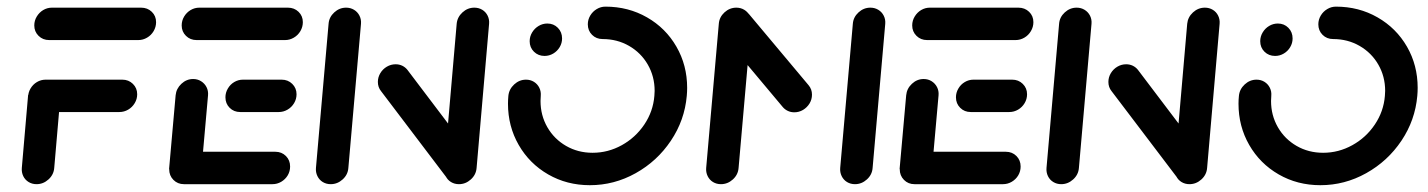

<svg xmlns="http://www.w3.org/2000/svg" viewBox="-20 -541 4196 564"><path d="M157.8 -262.2 139.3 -47.8Q137.8 -27.8 122.4 -13.9Q107 0 87.4 0Q74.4 0 64.1 -6.3Q53.7 -12.6 48.3 -23.7Q43 -34.8 44.1 -47.8L62.6 -262.2ZM383 -264.1Q383 -250 375.7 -238Q368.5 -225.9 356.5 -218.9Q344.4 -211.9 330.7 -211.9H105.9Q87.4 -211.9 75 -224.3Q62.6 -236.7 62.6 -255.2Q62.6 -268.9 69.6 -280.9Q76.7 -293 88.5 -300Q100.4 -307 114.1 -307H339.3Q357.8 -307 370.4 -294.6Q383 -282.2 383 -264.1ZM80.7 -466.3Q80.7 -480.4 88 -492.4Q95.2 -504.4 107 -511.5Q118.9 -518.5 132.6 -518.5H394.4Q413.3 -518.5 425.9 -506.3Q438.5 -494.1 438.5 -475.9Q438.5 -461.9 431.3 -449.6Q424.1 -437.4 412 -430.4Q400 -423.3 386.3 -423.3H124.4Q105.9 -423.3 93.3 -435.7Q80.7 -448.1 80.7 -466.3Z M476.7 -44.8 495.9 -261.1Q497.8 -280.7 512.8 -294.8Q527.8 -308.9 547.4 -308.9Q560.4 -308.9 570.7 -302.4Q581.1 -295.9 586.7 -285Q592.2 -274.1 591.1 -261.1L571.9 -44.8ZM832.2 -51.9Q832.2 -37.8 825.2 -25.9Q818.1 -14.1 806.1 -7Q794.1 0 780.4 0H520.4Q501.9 0 489.4 -12.6Q477 -25.2 477 -43.7Q477 -57.4 484.1 -69.3Q491.1 -81.1 503 -88.1Q514.8 -95.2 528.5 -95.2H788.9Q807.4 -95.2 819.8 -82.8Q832.2 -70.4 832.2 -51.9ZM642.2 -255.2Q642.2 -268.9 649.3 -280.9Q656.3 -293 668.1 -300Q680 -307 693.7 -307H807.4Q825.9 -307 838.5 -294.6Q851.1 -282.2 851.1 -264.1Q851.1 -250 843.9 -238Q836.7 -225.9 824.6 -218.9Q812.6 -211.9 798.9 -211.9H685.6Q667 -211.9 654.6 -224.3Q642.2 -236.7 642.2 -255.2ZM513.7 -466.3Q513.7 -480.4 520.9 -492.4Q528.1 -504.4 540 -511.5Q551.9 -518.5 565.6 -518.5H825.6Q844.4 -518.5 857 -506.3Q869.6 -494.1 869.6 -475.9Q869.6 -461.9 862.4 -449.6Q855.2 -437.4 843.1 -430.4Q831.1 -423.3 817.4 -423.3H557.4Q538.9 -423.3 526.3 -435.7Q513.7 -448.1 513.7 -466.3Z M951.5 0Q938.5 0 928.1 -6.3Q917.8 -12.6 912.4 -23.7Q907 -34.8 908.1 -47.8L945.2 -471.1Q946.7 -490.7 961.9 -504.6Q977 -518.5 996.7 -518.5Q1009.6 -518.5 1020 -512.2Q1030.4 -505.9 1035.9 -495Q1041.5 -484.1 1040.4 -471.1L1003.3 -47.8Q1001.9 -27.8 986.5 -13.9Q971.1 0 951.5 0ZM1090 -300.4Q1090 -314.1 1097.2 -326.1Q1104.4 -338.1 1116.5 -345.2Q1128.5 -352.2 1142.2 -352.2Q1152.6 -352.2 1161.5 -348Q1170.4 -343.7 1176.7 -335.9L1374.1 -75.2L1297 -12.6L1099.3 -273.3Q1090 -284.8 1090 -300.4ZM1328.1 0Q1315.2 0 1304.8 -6.3Q1294.4 -12.6 1289.1 -23.7Q1283.7 -34.8 1284.8 -47.8L1321.5 -471.1Q1323.3 -490.7 1338.5 -504.6Q1353.7 -518.5 1373.3 -518.5Q1386.3 -518.5 1396.7 -512.2Q1407 -505.9 1412.4 -495Q1417.8 -484.1 1416.7 -471.1L1380 -47.8Q1378.5 -27.8 1363.1 -13.9Q1347.8 0 1328.1 0Z M1535.9 -420Q1535.9 -433.7 1543.1 -445.7Q1550.4 -457.8 1562.2 -464.8Q1574.1 -471.9 1587.8 -471.9Q1606.3 -471.9 1618.7 -459.3Q1631.1 -446.7 1631.1 -428.1Q1631.1 -414.4 1624.1 -402.6Q1617 -390.7 1605.2 -383.7Q1593.3 -376.7 1579.6 -376.7Q1561.1 -376.7 1548.5 -389.1Q1535.9 -401.5 1535.9 -420ZM1706.7 -469.6Q1706.7 -483.3 1713.9 -495.4Q1721.1 -507.4 1733 -514.4Q1744.8 -521.5 1758.5 -521.5Q1825.6 -521.5 1880.6 -490Q1935.6 -458.5 1967 -403.9Q1998.5 -349.3 1998.5 -283Q1998.5 -271.5 1997.4 -259.3Q1991.1 -187.8 1950.7 -127.6Q1910.4 -67.4 1847.2 -32.2Q1784.1 3 1712.6 3Q1645.2 3 1590.2 -28.7Q1535.2 -60.4 1503.7 -115.2Q1472.2 -170 1472.2 -236.3Q1472.2 -247.8 1473.3 -259.3Q1475.2 -278.9 1490.4 -293Q1505.6 -307 1525.2 -307Q1538.1 -307 1548.5 -300.6Q1558.9 -294.1 1564.3 -283.1Q1569.6 -272.2 1568.5 -259.3Q1567.8 -248.9 1567.8 -244.4Q1567.8 -202.2 1587.8 -167.4Q1607.8 -132.6 1642.8 -112.4Q1677.8 -92.2 1720.7 -92.2Q1766.3 -92.2 1806.7 -114.6Q1847 -137 1872.8 -175.4Q1898.5 -213.7 1902.2 -259.3Q1903 -269.6 1903 -274.1Q1903 -316.3 1883 -351.1Q1863 -385.9 1828 -406.1Q1793 -426.3 1750 -426.3Q1731.5 -426.3 1719.1 -438.7Q1706.7 -451.1 1706.7 -469.6Z M2143 -518.5Q2155.9 -518.5 2166.3 -512.2Q2176.7 -505.9 2182.2 -495Q2187.8 -484.1 2186.7 -471.1L2149.6 -47.8Q2148.1 -27.8 2132.8 -13.9Q2117.4 0 2097.8 0Q2084.8 0 2074.4 -6.3Q2064.1 -12.6 2058.7 -23.7Q2053.3 -34.8 2054.4 -47.8L2091.5 -471.1Q2093 -490.7 2108.1 -504.6Q2123.3 -518.5 2143 -518.5ZM2365.2 -263Q2365.2 -248.9 2358 -237Q2350.7 -225.2 2338.9 -218.1Q2327 -211.1 2313.3 -211.1Q2303 -211.1 2294.3 -215.2Q2285.6 -219.3 2279.6 -226.3L2105.2 -434.4Q2095.2 -446.3 2095.2 -463Q2095.2 -476.7 2102.2 -488.5Q2109.3 -500.4 2121.3 -507.4Q2133.3 -514.4 2146.7 -514.4Q2157 -514.4 2165.7 -510.4Q2174.4 -506.3 2180.4 -499.3L2355.2 -290.7Q2365.2 -278.9 2365.2 -263ZM2536.7 -518.5Q2549.6 -518.5 2560 -512.2Q2570.4 -505.9 2575.9 -495Q2581.5 -484.1 2580.4 -471.1L2543.3 -47.8Q2541.9 -27.8 2526.5 -13.9Q2511.1 0 2491.5 0Q2478.5 0 2468.1 -6.3Q2457.8 -12.6 2452.4 -23.7Q2447 -34.8 2448.1 -47.8L2485.2 -471.1Q2486.7 -490.7 2501.9 -504.6Q2517 -518.5 2536.7 -518.5Z M2622.6 -44.8 2641.9 -261.1Q2643.7 -280.7 2658.7 -294.8Q2673.7 -308.9 2693.3 -308.9Q2706.3 -308.9 2716.7 -302.4Q2727 -295.9 2732.6 -285Q2738.1 -274.1 2737 -261.1L2717.8 -44.8ZM2978.1 -51.9Q2978.1 -37.8 2971.1 -25.9Q2964.1 -14.1 2952 -7Q2940 0 2926.3 0H2666.3Q2647.8 0 2635.4 -12.6Q2623 -25.2 2623 -43.7Q2623 -57.4 2630 -69.3Q2637 -81.1 2648.9 -88.1Q2660.7 -95.2 2674.4 -95.2H2934.8Q2953.3 -95.2 2965.7 -82.8Q2978.1 -70.4 2978.1 -51.9ZM2788.1 -255.2Q2788.1 -268.9 2795.2 -280.9Q2802.2 -293 2814.1 -300Q2825.9 -307 2839.6 -307H2953.3Q2971.9 -307 2984.4 -294.6Q2997 -282.2 2997 -264.1Q2997 -250 2989.8 -238Q2982.6 -225.9 2970.6 -218.9Q2958.5 -211.9 2944.8 -211.9H2831.5Q2813 -211.9 2800.6 -224.3Q2788.1 -236.7 2788.1 -255.2ZM2659.6 -466.3Q2659.6 -480.4 2666.9 -492.4Q2674.1 -504.4 2685.9 -511.5Q2697.8 -518.5 2711.5 -518.5H2971.5Q2990.4 -518.5 3003 -506.3Q3015.6 -494.1 3015.6 -475.9Q3015.6 -461.9 3008.3 -449.6Q3001.1 -437.4 2989.1 -430.4Q2977 -423.3 2963.3 -423.3H2703.3Q2684.8 -423.3 2672.2 -435.7Q2659.6 -448.1 2659.6 -466.3Z M3097.4 0Q3084.4 0 3074.1 -6.3Q3063.7 -12.6 3058.3 -23.7Q3053 -34.8 3054.1 -47.8L3091.1 -471.1Q3092.6 -490.7 3107.8 -504.6Q3123 -518.5 3142.6 -518.5Q3155.6 -518.5 3165.9 -512.2Q3176.3 -505.9 3181.9 -495Q3187.4 -484.1 3186.3 -471.1L3149.3 -47.8Q3147.8 -27.8 3132.4 -13.9Q3117 0 3097.4 0ZM3235.9 -300.4Q3235.9 -314.1 3243.1 -326.1Q3250.4 -338.1 3262.4 -345.2Q3274.4 -352.2 3288.1 -352.2Q3298.5 -352.2 3307.4 -348Q3316.3 -343.7 3322.6 -335.9L3520 -75.2L3443 -12.6L3245.2 -273.3Q3235.9 -284.8 3235.9 -300.4ZM3474.1 0Q3461.1 0 3450.7 -6.3Q3440.4 -12.6 3435 -23.7Q3429.6 -34.8 3430.7 -47.8L3467.4 -471.1Q3469.3 -490.7 3484.4 -504.6Q3499.6 -518.5 3519.3 -518.5Q3532.2 -518.5 3542.6 -512.2Q3553 -505.9 3558.3 -495Q3563.7 -484.1 3562.6 -471.1L3525.9 -47.8Q3524.4 -27.8 3509.1 -13.9Q3493.7 0 3474.1 0Z M3681.9 -420Q3681.9 -433.7 3689.1 -445.7Q3696.3 -457.8 3708.1 -464.8Q3720 -471.9 3733.7 -471.9Q3752.2 -471.9 3764.6 -459.3Q3777 -446.7 3777 -428.1Q3777 -414.4 3770 -402.6Q3763 -390.7 3751.1 -383.7Q3739.3 -376.7 3725.6 -376.7Q3707 -376.7 3694.4 -389.1Q3681.9 -401.5 3681.9 -420ZM3852.6 -469.6Q3852.6 -483.3 3859.8 -495.4Q3867 -507.4 3878.9 -514.4Q3890.7 -521.5 3904.4 -521.5Q3971.5 -521.5 4026.5 -490Q4081.5 -458.5 4113 -403.9Q4144.4 -349.3 4144.4 -283Q4144.4 -271.5 4143.3 -259.3Q4137 -187.8 4096.7 -127.6Q4056.3 -67.4 3993.1 -32.2Q3930 3 3858.5 3Q3791.1 3 3736.1 -28.7Q3681.1 -60.4 3649.6 -115.2Q3618.1 -170 3618.1 -236.3Q3618.1 -247.8 3619.3 -259.3Q3621.1 -278.9 3636.3 -293Q3651.5 -307 3671.1 -307Q3684.1 -307 3694.4 -300.6Q3704.8 -294.1 3710.2 -283.1Q3715.6 -272.2 3714.4 -259.3Q3713.7 -248.9 3713.7 -244.4Q3713.7 -202.2 3733.7 -167.4Q3753.7 -132.6 3788.7 -112.4Q3823.7 -92.2 3866.7 -92.2Q3912.2 -92.2 3952.6 -114.6Q3993 -137 4018.7 -175.4Q4044.4 -213.7 4048.1 -259.3Q4048.9 -269.6 4048.9 -274.1Q4048.9 -316.3 4028.9 -351.1Q4008.9 -385.9 3973.9 -406.1Q3938.9 -426.3 3895.9 -426.3Q3877.4 -426.3 3865 -438.7Q3852.6 -451.1 3852.6 -469.6Z"/></svg>

Font: 26F Galaxy Sans Extra Bold
Style: Italic
Weight: 800
Italic angle: -5°
Designer: C₂₉H₂₅N₃O₅
Version: Version 1.200